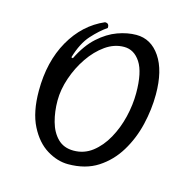

<svg xmlns="http://www.w3.org/2000/svg" viewBox="-92 -684 798 793"><g transform="rotate(15 306.5 -288.0)"><path d="M266 15Q220 15 175 -12.5Q130 -40 100.5 -98Q71 -156 71 -247Q71 -372 122.5 -462.5Q174 -553 262 -591Q273 -591 276.5 -585Q280 -579 279 -571Q248 -550 216 -514.5Q184 -479 165 -415L172 -413Q202 -474 241 -509Q280 -544 321.5 -559Q363 -574 401 -574Q464 -574 503 -516.5Q542 -459 542 -357Q542 -293 526.5 -227.5Q511 -162 477.5 -107Q444 -52 392 -18.5Q340 15 266 15ZM273 -45Q318 -45 353 -72Q388 -99 412.5 -143Q437 -187 449.5 -239Q462 -291 462 -341Q462 -430 435 -471.5Q408 -513 365 -513Q323 -513 285.5 -486.5Q248 -460 219 -417.5Q190 -375 173 -325Q156 -275 156 -228Q156 -181 167.5 -139Q179 -97 205 -71Q231 -45 273 -45Z"/></g></svg>

Font: Merienda Light
Style: Regular
Weight: 300
Designer: Eduardo Rodriguez Tunni
Foundry: Eduardo Rodriguez Tunni
Version: Version 2.001; ttfautohint (v1.8.4.7-5d5b)